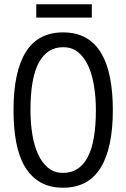

<svg xmlns="http://www.w3.org/2000/svg" viewBox="-20 -863 589 895"><path d="M43 -350Q43 -528 100 -620Q157 -712 274 -712Q337 -712 381 -686.5Q425 -661 452.5 -614Q480 -567 493 -500Q506 -433 506 -350Q506 -172 448.5 -80Q391 12 274 12Q212 12 168 -13.5Q124 -39 96 -86Q68 -133 55.5 -200Q43 -267 43 -350ZM122 -350Q122 -291 130.5 -238Q139 -185 157 -145Q175 -105 204 -81Q233 -57 274 -57Q349 -57 388 -129Q427 -201 427 -350Q427 -408 418.5 -461Q410 -514 392 -554.5Q374 -595 345 -619Q316 -643 274 -643Q200 -643 161 -571Q122 -499 122 -350ZM149 -843H408V-781H149Z"/></svg>

Font: PT Sans Narrow
Style: Regular
Weight: 400
Width: 3
Designer: A.Korolkova, O.Umpeleva, V.Yefimov
Foundry: ParaType Ltd
Version: Version 2.003W OFL